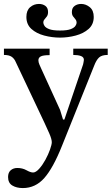

<svg xmlns="http://www.w3.org/2000/svg" viewBox="-35 -720 567 975"><path d="M81 235Q49 235 27.5 222Q6 209 6 179Q6 156 19.5 144.5Q33 133 53 133Q79 133 99.5 144.5Q120 156 133 156Q147 156 164 137Q181 118 195.5 91.5Q210 65 219 39.5Q228 14 228 2Q228 -13 215.5 -42Q203 -71 191 -96L45 -405Q38 -422 24.5 -431.5Q11 -441 -15 -441V-473H217V-440Q184 -440 172 -433.5Q160 -427 160 -414Q160 -404 165 -392.5Q170 -381 175 -370L270 -162L285 -113H292L387 -393Q388 -399 389.5 -405.5Q391 -412 391 -416Q391 -430 376 -435.5Q361 -441 337 -441V-473H512V-441Q482 -441 468 -428Q454 -415 443 -386L280 20Q235 133 190 184Q145 235 81 235ZM270 -529Q229 -529 189.5 -539.5Q150 -550 124.5 -573Q99 -596 99 -634Q99 -667 118 -683.5Q137 -700 163 -700Q182 -700 195.5 -690Q209 -680 209 -659Q209 -645 203 -636.5Q197 -628 191 -621.5Q185 -615 185 -605Q185 -598 191 -588.5Q197 -579 215 -572Q233 -565 270 -565Q306 -565 324 -572Q342 -579 348 -588.5Q354 -598 354 -604Q354 -615 348 -622Q342 -629 336 -637Q330 -645 330 -659Q330 -680 344 -690Q358 -700 377 -700Q401 -700 421 -683.5Q441 -667 441 -634Q441 -596 415 -573Q389 -550 349.5 -539.5Q310 -529 270 -529Z"/></svg>

Font: STIX Two Text Medium
Style: Regular
Weight: 500
Designer: Ross Mills, John Hudson & Paul Hanslow, Tiro Typeworks Ltd; with prior portions MicroPress Inc., and Coen Hoffman.
Foundry: Tiro Typeworks Ltd
Version: Version 2.13 b171